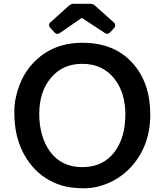

<svg xmlns="http://www.w3.org/2000/svg" viewBox="-20 -988 874 1020"><path d="M156.2 -653.3Q257.3 -760.7 418 -760.7Q588.9 -760.7 686 -650.9Q778.3 -546.9 778.3 -379.4Q778.3 -213.4 676.8 -101.6Q628.9 -48.8 562 -18.3Q495.1 12.2 426.5 12.2Q357.9 12.2 309.6 -2.2Q261.2 -16.6 221.4 -42.7Q181.6 -68.8 150.9 -105Q120.1 -141.1 99.1 -184.8Q78.1 -228.5 67.1 -278.1Q56.2 -327.6 56.2 -395.3Q56.2 -462.9 82.3 -532.7Q108.4 -602.5 156.2 -653.3ZM188.5 -382.8Q188.5 -326.7 201.9 -276.4Q215.3 -226.1 243.2 -186.5Q304.7 -100.1 416.5 -100.1Q528.8 -100.1 589.8 -182.6Q646 -258.8 646 -379.9Q646 -494.1 588.9 -568.4Q525.9 -648.9 417 -648.9Q312 -648.9 250 -573.7Q188.5 -500 188.5 -382.8ZM296.9 -812Q291.5 -808.1 284.2 -808.1Q276.9 -808.1 271 -814.5L245.1 -842.3Q240.7 -847.2 240.7 -855.2Q240.7 -863.3 247.1 -868.7L344.7 -956.5Q356.9 -967.8 370.6 -967.8H460Q474.6 -967.8 486.8 -956.5L583.5 -869.6Q591.8 -863.3 591.8 -854.2Q591.8 -845.2 585 -837.9L565.4 -816.4Q558.1 -808.6 550.5 -808.6Q543 -808.6 538.1 -812L414.6 -893.1Z"/></svg>

Font: Capriola
Style: Regular
Weight: 400
Designer: Viktoriya Grabowska
Foundry: Viktoriya Grabowska
Version: Version 1.007